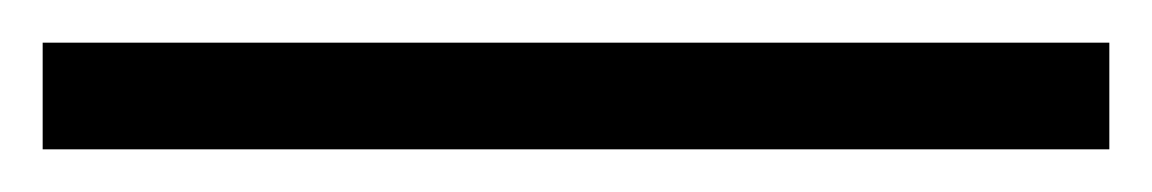

<svg xmlns="http://www.w3.org/2000/svg" viewBox="-20 55 540 90"><path d="M0 75H500V125H0Z"/></svg>

Font: Heuristica
Style: Regular
Weight: 400
Version: Version 1.0.1 ; ttfautohint (v1.4.1)